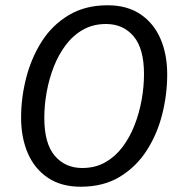

<svg xmlns="http://www.w3.org/2000/svg" viewBox="-20 -698 682 728"><path d="M286 10Q212 10 161.5 -24Q111 -58 85.5 -117Q60 -176 60 -252Q60 -328 79.5 -403.5Q99 -479 138.5 -541Q178 -603 240.5 -640.5Q303 -678 388 -678Q462 -678 512.5 -644Q563 -610 588.5 -551Q614 -492 614 -416Q614 -340 595 -264.5Q576 -189 536 -127Q496 -65 434 -27.5Q372 10 286 10ZM292 -61Q341 -61 379 -82.5Q417 -104 444.5 -140.5Q472 -177 490 -223Q508 -269 517 -319Q526 -369 526 -417Q526 -514 486.5 -560.5Q447 -607 382 -607Q333 -607 295 -585.5Q257 -564 229.5 -527.5Q202 -491 184 -445Q166 -399 157 -349Q148 -299 148 -251Q148 -154 187.5 -107.5Q227 -61 292 -61Z"/></svg>

Font: Gantari
Style: Italic
Weight: 400
Italic angle: -10°
Designer: Anugrah Pasau
Foundry: Lafontype
Version: Version 1.000; ttfautohint (v1.8.3)